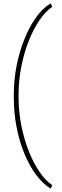

<svg xmlns="http://www.w3.org/2000/svg" viewBox="-20 -809 340 1055"><path d="M267.1 208.5 259.3 226.1H256.3Q214.4 200.2 178 151.1Q141.6 102.1 114.3 35.6Q86.4 -31.2 71 -110.6Q55.7 -189.9 55.7 -276.4V-286.1Q55.7 -368.7 71.3 -448Q86.9 -527.3 114.7 -595.2Q142.1 -663.6 178.5 -713.9Q214.8 -764.2 256.3 -789.1H259.3L267.1 -771.5Q230 -746.6 196.5 -697.5Q163.1 -648.4 137.2 -582.5Q111.3 -516.1 96.7 -440.7Q82 -365.2 82 -288.1V-275.4Q82 -197.8 96.7 -122.3Q111.3 -46.9 137.2 19.5Q163.1 85.4 196.5 134.5Q230 183.6 267.1 208.5Z"/></svg>

Font: Hanuman Thin
Style: Regular
Weight: 100
Designer: Danh Hong
Version: Version 8.002; ttfautohint (v1.8.3)